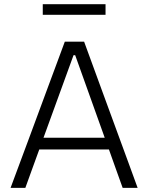

<svg xmlns="http://www.w3.org/2000/svg" viewBox="-20 -916 722 936"><path d="M31.5 0Q53 -57.5 76.5 -121Q100 -184.5 121.5 -242L212 -486.5Q236.5 -552 256.2 -605.5Q276 -659 296 -713H390Q410 -658 429.5 -605Q449 -552 473 -486L563 -240.5Q584.5 -181.5 607.5 -119.2Q630.5 -57 651 0H578Q561.5 -45.5 544.5 -93.5Q527.5 -141.5 511 -187.5H171.5Q154.5 -141 137.2 -93.2Q120 -45.5 103.5 0ZM199 -263.5Q196 -254.5 192 -244.5H490.5Q488 -252.5 485 -260L346.5 -647H338.5ZM188.5 -844V-895.5H494.5V-844Z"/></svg>

Font: Commissioner Light
Style: Regular
Weight: 300
Designer: Kostas Bartsokas
Foundry: Kostas Bartsokas
Version: Version 1.000; ttfautohint (v1.8.3)